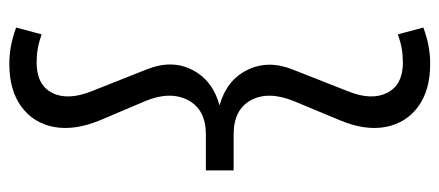

<svg xmlns="http://www.w3.org/2000/svg" viewBox="-292 -460 965 422"><g transform="rotate(90 191.0 -248.5)"><path d="M120 -711Q178 -711 214 -684.5Q250 -658 258.5 -613Q267 -568 244 -513L202 -412Q179 -356 199.5 -317.5Q220 -279 275 -279H354V-218H275Q220 -218 199.5 -178.5Q179 -139 202 -84L244 15Q267 71 258.5 116Q250 161 214 187.5Q178 214 120 214Q100 214 81 210.5Q62 207 40 199L55 143Q72 149 86.5 151.5Q101 154 117 154Q166 154 183.5 120Q201 86 180 33L132 -88Q110 -143 133 -188Q156 -233 211 -248Q155 -264 133 -309.5Q111 -355 132 -408L180 -530Q201 -582 183.5 -616.5Q166 -651 117 -651Q101 -651 86.5 -648.5Q72 -646 55 -640L40 -696Q62 -704 81 -707.5Q100 -711 120 -711Z"/></g></svg>

Font: Red Hat Display VF
Style: Regular
Weight: 300
Designer: Pentagram, MCKL
Foundry: Pentagram, MCKL
Version: Version 1.023